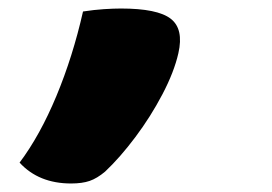

<svg xmlns="http://www.w3.org/2000/svg" viewBox="-20 -227 640 451"><path d="M147 204Q71 204 26 155Q74 91 112.5 -1.5Q151 -94 175 -200Q201 -204 224 -205.5Q247 -207 264 -207Q350 -207 381 -183Q412 -159 399 -102Q389 -58 361.5 -5.5Q334 47 298 95Q262 143 227 176Q208 192 190.5 198Q173 204 147 204Z"/></svg>

Font: Recursive Mn Csl St Blk
Style: Italic
Weight: 900
Italic angle: -15°
Monospace: yes
Version: Version 1.079;hotconv 1.0.112;makeotfexe 2.5.65598; ttfautoh